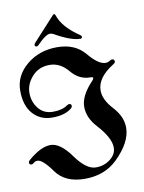

<svg xmlns="http://www.w3.org/2000/svg" viewBox="-108 -968 791 1057"><g transform="rotate(-10 288.0 -439.0)"><path d="M0 0ZM134.3 -752Q134.3 -756.8 139.6 -762.7L261.2 -895.5Q265.6 -900.4 269.8 -900.4Q273.9 -900.4 276.4 -893.1Q299.8 -822.3 391.6 -761.7Q398.9 -756.8 398.9 -751Q398.9 -741.7 388.7 -741.7Q337.9 -741.7 249 -792Q237.8 -798.3 230.2 -798.3Q222.7 -798.3 215.3 -795.4Q191.9 -785.6 156.7 -748.5Q150.4 -741.7 145 -741.7Q134.3 -741.7 134.3 -752ZM-8.8 -119.6Q-8.8 -126 -0.5 -133.3Q70.3 -194.3 124.5 -194.3Q178.7 -194.3 237.8 -111.8Q296.9 -29.3 350.6 -29.3Q404.3 -29.3 441.4 -64.9Q465.8 -88.4 465.8 -120.1Q465.8 -174.8 393.6 -253.9Q344.2 -308.1 344.2 -369.4Q344.2 -430.7 413.6 -503.4Q420.9 -511.2 420.9 -517.1Q420.9 -522.9 405.3 -522.9Q343.3 -522.9 299.3 -576.2Q255.4 -629.4 195.6 -629.4Q135.7 -629.4 98.1 -587.6Q60.5 -545.9 60.5 -496.3Q60.5 -446.8 90.1 -409.4Q119.6 -372.1 171.1 -372.1Q222.7 -372.1 251 -392.6Q258.8 -398.4 265.1 -398.4Q277.8 -398.4 277.8 -385.7Q277.8 -378.4 267.1 -370.1Q229 -341.3 162.1 -341.3Q95.2 -341.3 54 -387.5Q12.7 -433.6 12.7 -517.3Q12.7 -601.1 83 -659.7Q153.3 -718.3 253.4 -718.3Q353.5 -718.3 408.2 -652.6Q462.9 -586.9 502.4 -586.9Q516.1 -586.9 527.8 -594.7Q535.2 -599.6 540 -599.6Q553.7 -599.6 553.7 -584.5Q553.7 -578.6 543.5 -572.3Q448.7 -513.7 448.7 -441.4Q448.7 -390.1 500.2 -334.2Q551.8 -278.3 551.8 -216.8Q551.8 -134.3 460.9 -45.9Q390.1 22 280 22Q169.9 22 118.9 -49.8Q67.9 -121.6 38.6 -121.6Q26.9 -121.6 18.8 -114.3Q10.7 -106.9 3.9 -106.9Q-8.8 -106.9 -8.8 -119.6Z"/></g></svg>

Font: UnifrakturMaguntia
Style: Book
Weight: 400
Designer: j. 'mach' wust, Gerrit Ansmann, Georg Duffner, based on a font by Peter Wiegel, original typeface by Carl Albert Fahrenw
Version: Version 2017-03-19